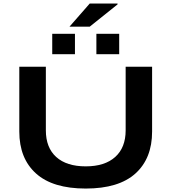

<svg xmlns="http://www.w3.org/2000/svg" viewBox="-20 -1070 984 1102"><path d="M378.9 -917 495.1 -1049.8H654.8V-1044.9L495.1 -917ZM279.8 -758.8V-876H410.2V-758.8ZM533.2 -758.8V-876H664.1V-758.8ZM90.8 -314.9V-687H243.2V-321.8Q243.2 -222.7 302.7 -168.9Q362.3 -115.2 472.2 -115.2Q581.5 -115.2 641.4 -169.2Q701.2 -223.1 701.2 -321.8V-687H853V-314.9Q853 -160.6 757.3 -74.2Q661.6 12.2 472.2 12.2Q282.7 12.2 186.8 -74.2Q90.8 -160.6 90.8 -314.9Z"/></svg>

Font: Archivo Expanded SemiBold
Style: Regular
Weight: 600
Width: 7
Designer: Hector Gatti
Foundry: Omnibus-Type
Version: Version 2.001